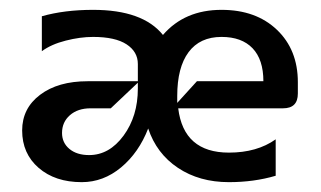

<svg xmlns="http://www.w3.org/2000/svg" viewBox="-20 -365 652 390"><path d="M260 -185V-197L205 -145H164Q138 -145 122 -131Q106 -117 106 -95Q106 -75 121 -62.5Q136 -50 161 -50Q202 -50 231 -89.5Q260 -129 260 -185ZM260 -200V-235Q260 -260 237 -275Q214 -290 169 -290Q143 -290 113.5 -282.5Q84 -275 65 -261V-332Q111 -345 169 -345Q270 -345 311 -294Q355 -345 430 -345Q500 -345 542.5 -304.5Q585 -264 585 -198V-175Q585 -145 555 -145H342Q353 -55 445 -55Q502 -55 540 -82V-8Q496 5 445 5Q385 5 341.5 -24Q298 -53 281 -104Q262 -55 226 -25Q190 5 146 5Q92 5 58.5 -24Q25 -53 25 -100Q25 -145 61.5 -172.5Q98 -200 158 -200ZM340 -156 380 -200H515Q515 -244 493 -267Q471 -290 430 -290Q386 -290 363 -259Q340 -228 340 -170Q340 -163 340 -156Z"/></svg>

Font: Glametrix
Style: Bold
Weight: 700
Designer: gluk
Foundry: gluk
Version: Version 0.40